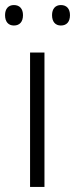

<svg xmlns="http://www.w3.org/2000/svg" viewBox="-31 -740 297 760"><path d="M-11 -680C-11 -654 2 -639 24 -639C47 -639 60 -654 60 -680C60 -705 47 -720 24 -720C2 -720 -11 -705 -11 -680ZM175 -680C175 -654 188 -639 210 -639C233 -639 246 -654 246 -680C246 -705 233 -720 210 -720C188 -720 175 -705 175 -680ZM145 0V-532H88V0Z"/></svg>

Font: Noto Sans Khmer UI Light
Style: Regular
Weight: 300
Designer: Danh Hong and the Monotype Design Team
Foundry: Monotype Imaging Inc.
Version: Version 2.002